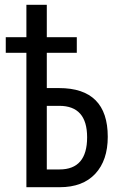

<svg xmlns="http://www.w3.org/2000/svg" viewBox="-20 -780 503 800"><path d="M90 0H229Q325 0 377 -56Q429 -112 429 -210Q429 -413 226 -413H175V-560H300V-625H175V-760H90V-625H4V-560H90ZM175 -74V-339H227Q343 -339 343 -208Q343 -74 228 -74Z"/></svg>

Font: Noto Sans Display Condensed
Style: Regular
Weight: 400
Width: 3
Designer: Monotype Design Team
Foundry: Monotype Imaging Inc.
Version: Version 1.900